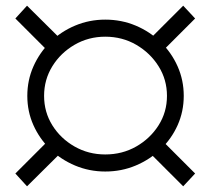

<svg xmlns="http://www.w3.org/2000/svg" viewBox="-20 -655 740 675"><path d="M151 -473 34 -590 75 -635 193 -518ZM75 0 34 -45 151 -162 193 -117ZM624 0 507 -117 549 -162 666 -45ZM549 -473 507 -518 624 -635 666 -590ZM350 -52Q294 -52 244 -73Q194 -94 156.5 -130.5Q119 -167 97.5 -215Q76 -263 76 -318Q76 -373 97.5 -421.5Q119 -470 156.5 -507Q194 -544 244 -565Q294 -586 350 -586Q407 -586 457 -565Q507 -544 545 -507Q583 -470 604.5 -421.5Q626 -373 626 -318Q626 -263 604.5 -215Q583 -167 545 -130.5Q507 -94 457 -73Q407 -52 350 -52ZM350 -112Q410 -112 459 -140Q508 -168 537.5 -214.5Q567 -261 567 -318Q567 -375 537.5 -422Q508 -469 459 -497.5Q410 -526 350 -526Q291 -526 242 -497.5Q193 -469 164 -422Q135 -375 135 -318Q135 -261 164 -214.5Q193 -168 242 -140Q291 -112 350 -112Z"/></svg>

Font: MOST Montserrat
Style: Regular
Weight: 400
Designer: Julieta Ulanovsky
Foundry: Julieta Ulanovsky
Version: Version 8.000;March 11, 2024;FontCreator 15.0.0.2926 64-bit